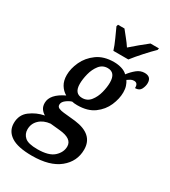

<svg xmlns="http://www.w3.org/2000/svg" viewBox="-284 -880 1092 1234"><g transform="rotate(30 261.5 -263.0)"><path d="M158 240Q290 240 360 183Q430 126 430 38Q430 -75 286 -93L198 -102Q177 -104 162 -110.5Q147 -117 147 -133Q147 -153 168 -169Q189 -185 209 -191Q224 -187 248 -187Q325 -187 372.5 -222Q420 -257 442 -308Q464 -359 464 -406Q464 -432 457.5 -451.5Q451 -471 441 -486Q451 -493 462 -499.5Q473 -506 487 -506Q517 -506 515 -468Q547 -468 558.5 -491Q570 -514 570 -536Q570 -584 521 -584Q490 -584 464 -563Q438 -542 416 -513Q399 -530 372 -538Q345 -546 316 -546Q240 -546 190.5 -510Q141 -474 117 -422Q93 -370 93 -322Q93 -280 110.5 -251Q128 -222 156 -206Q60 -160 60 -96Q60 -70 72 -53Q84 -36 102 -26Q45 -15 -1 19.5Q-47 54 -47 116Q-47 174 2.5 207Q52 240 158 240ZM252 -243Q194 -243 194 -315Q194 -349 204.5 -390.5Q215 -432 238.5 -462Q262 -492 300 -492Q358 -492 358 -418Q358 -384 347.5 -343Q337 -302 313.5 -272.5Q290 -243 252 -243ZM167 186Q99 186 74 163.5Q49 141 49 107Q49 64 79.5 35Q110 6 160 1L231 8Q326 17 326 75Q326 118 289 152Q252 186 167 186ZM275 -606H386Q414 -642 451.5 -683.5Q489 -725 518 -753L521 -766H458Q432 -746 399 -718.5Q366 -691 340 -668Q323 -694 302.5 -719Q282 -744 265 -766H217L213 -753Q225 -726 245 -682.5Q265 -639 275 -606Z"/></g></svg>

Font: Noto Serif SemiCondensed Semi
Style: Italic
Weight: 600
Width: 4
Italic angle: -12°
Designer: Monotype Design Team
Foundry: Monotype Imaging Inc.
Version: Version 1.901